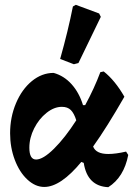

<svg xmlns="http://www.w3.org/2000/svg" viewBox="-20 -773 565 798"><path d="M513 -129Q495 -36 430 5Q343 1 328 -96L318 -100Q232 4 164 4Q127 4 94 -26.5Q61 -57 41.5 -108.5Q22 -160 22 -219Q22 -286 46.5 -344Q71 -402 112.5 -436Q154 -470 203 -470Q246 -458 277.5 -423Q309 -388 325 -336H334Q372 -406 397 -473L411 -476Q458 -439 497 -371Q423 -242 367 -164Q379 -133 430 -133Q461 -133 504 -143ZM297 -273Q288 -302 274.5 -315.5Q261 -329 237 -329Q205 -329 173.5 -304Q142 -279 122 -239.5Q102 -200 102 -159Q102 -110 130 -110Q159 -110 204.5 -155Q250 -200 297 -273ZM230 -528Q263 -645 283 -746L295 -753L392 -717L399 -703L306 -511L287 -506Z"/></svg>

Font: Alegreya ExtraBold
Style: Regular
Weight: 800
Designer: Juan Pablo del Peral
Foundry: Huerta Tipografica
Version: Version 2.007; ttfautohint (v1.6)